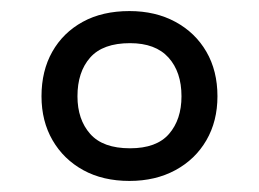

<svg xmlns="http://www.w3.org/2000/svg" viewBox="-20 -744 468 347"><path d="M214 -417Q166 -417 130.5 -436.5Q95 -456 75 -490.5Q55 -525 55 -570Q55 -616 74.5 -650.5Q94 -685 129.5 -704.5Q165 -724 214 -724Q261 -724 297 -704.5Q333 -685 353 -650.5Q373 -616 373 -570Q373 -525 353 -490.5Q333 -456 297 -436.5Q261 -417 214 -417ZM215 -476Q263 -476 285.5 -502Q308 -528 308 -570Q308 -614 284.5 -640Q261 -666 215 -666Q166 -666 143 -640Q120 -614 120 -570Q120 -528 143 -502Q166 -476 215 -476Z"/></svg>

Font: Noto Sans Lao Looped
Style: Regular
Weight: 400
Designer: Mark Frömberg, Ben Mitchell
Foundry: The Fontpad Ltd
Version: Version 1.001